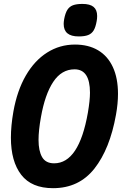

<svg xmlns="http://www.w3.org/2000/svg" viewBox="-20 -968 640 1004"><path d="M37 -248Q37 -310.5 50 -384.5Q69.5 -494 115 -572.8Q160.5 -651.5 226.5 -693.2Q292.5 -735 372 -735Q442.5 -735 493 -705Q543.5 -675 570.2 -617.2Q597 -559.5 597 -477Q597 -426.5 586.5 -368Q554.5 -189 473.8 -86.5Q393 16 257.5 16Q145 16 91 -54Q37 -124 37 -248ZM439.5 -378.5Q450.5 -443 450.5 -483.5Q450.5 -605.5 370 -605.5Q302 -605.5 258.5 -540Q215 -474.5 194 -355Q181.5 -286 181.5 -236Q181.5 -179 200.2 -146.5Q219 -114 263 -114Q393 -114 439.5 -378.5ZM313 -843Q313 -853 315.5 -868Q321.5 -899.5 332.2 -916.5Q343 -933.5 361.5 -940.5Q380 -947.5 411 -947.5Q450.5 -947.5 469.2 -932Q488 -916.5 488 -884.5Q488 -870 485.5 -857.5Q480 -826 469.8 -809Q459.5 -792 441.2 -784.8Q423 -777.5 391.5 -777.5Q352 -777.5 332.5 -793.8Q313 -810 313 -843Z"/></svg>

Font: JuliaMono ExtraBold
Style: Italic
Weight: 800
Italic angle: -9°
Monospace: yes
Designer: cormullion
Foundry: corm
Version: Version 0.057; ttfautohint (v1.8.4)